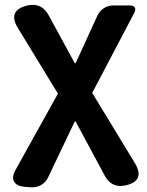

<svg xmlns="http://www.w3.org/2000/svg" viewBox="-20 -583 623 812"><path d="M423 160 300 -69H296L183 168Q173 189 153 200Q133 211 110 209L83 207Q50 204 39.5 185Q29 166 45 137L225 -187L56 -464Q10 -539 96 -560Q155 -573 185 -520L296 -316H300L391 -515Q400 -536 418.5 -548Q437 -560 460 -560H487H529Q545 -560 550 -551.5Q555 -543 548 -529L370 -190L550 106Q596 182 511 201Q452 214 423 160Z"/></svg>

Font: GenSenRounded TW B
Style: Regular
Weight: 700
Version: Version 1.501;PS 1;hotconv 16.6.51;makeotf.lib2.5.65220